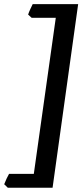

<svg xmlns="http://www.w3.org/2000/svg" viewBox="-58 -738 390 909"><path d="M312 -718.3 190.9 150.9H-21L-38.1 134.3Q-34.2 123.5 -26.4 106.9Q-18.6 90.3 -15.1 85H102.1L206.1 -653.8H91.8L75.2 -668.9Q78.1 -678.7 85.4 -694.6Q92.8 -710.4 96.7 -718.3Z"/></svg>

Font: Dai Banna SIL SemiBold
Style: Italic
Weight: 600
Italic angle: -11°
Designer: Victor Gaultney
Foundry: SIL International
Version: Version 4.000